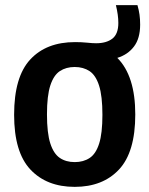

<svg xmlns="http://www.w3.org/2000/svg" viewBox="-20 -718 582 748"><path d="M271 10Q162 10 98.5 -57.5Q35 -125 35 -271Q35 -418.5 97.8 -486.2Q160.5 -554 272.5 -554Q297.5 -554 318.8 -551.8Q340 -549.5 354.5 -549.5Q394.5 -549.5 417.8 -567.5Q441 -585.5 441 -628.5Q441 -659.5 431.5 -698H515.5Q521 -679 523.5 -661Q526 -643 526 -622Q526 -568.5 502 -536.8Q478 -505 437 -492.5Q507 -422.5 507 -272Q507 -125.5 443.8 -57.8Q380.5 10 271 10ZM271 -86.5Q305 -86.5 329.2 -102.5Q353.5 -118.5 366.2 -158.5Q379 -198.5 379 -270.5Q379 -344 366 -384.5Q353 -425 328.8 -441Q304.5 -457 271 -457Q237.5 -457 213.2 -441Q189 -425 176 -385Q163 -345 163 -272.5Q163 -199.5 176 -159.2Q189 -119 213 -102.8Q237 -86.5 271 -86.5Z"/></svg>

Font: Encode Sans SmCnd SmBold
Style: Regular
Weight: 600
Width: 4
Designer: Multiple Designers
Foundry: Impallari Type
Version: Version 3.002; ttfautohint (v1.8.3) -l 8 -r 50 -G 200 -x 14 